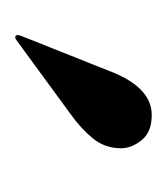

<svg xmlns="http://www.w3.org/2000/svg" viewBox="-4 -692 216 248"><g transform="rotate(90 104.0 -568.0)"><path d="M71 -599.5Q92 -656 128.5 -656Q150.5 -656 161 -643Q171.5 -630 171.5 -616.5Q171.5 -595.5 158.8 -580Q146 -564.5 128.5 -552L31.5 -481Q28 -478.5 26 -480.5Q24.5 -482 26 -486.5Z"/></g></svg>

Font: Fraunces 144pt SemiBold
Style: Regular
Weight: 600
Version: Version 1.000;[0bf87f6ff]